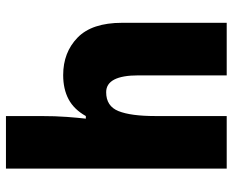

<svg xmlns="http://www.w3.org/2000/svg" viewBox="-90 -710 800 661"><g transform="rotate(-90 310.5 -380.0)"><path d="M241 -641Q241 -589 238 -550Q235 -511 232 -485H241Q264 -526 299 -544.5Q334 -563 382 -563Q460 -563 511 -513.5Q562 -464 562 -360V0H381V-304Q381 -415 323 -415Q275 -415 258 -372.5Q241 -330 241 -246V0H60V-760H241Z"/></g></svg>

Font: Noto Sans Bengali SemiCondensed Black
Style: Regular
Weight: 900
Width: 4
Designer: Joana Ranito - Universal Thirst; Jelle Bosma - Monotype Design Team
Foundry: Universal Thirst ehf.
Version: Version 3.000; ttfautohint (v1.8.4.7-5d5b)